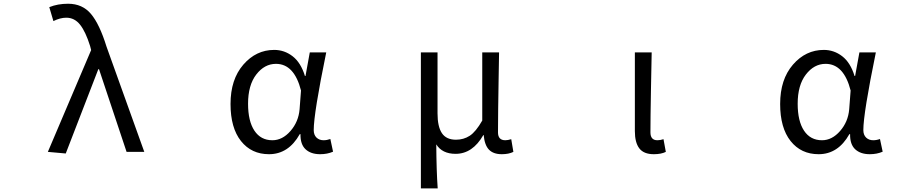

<svg xmlns="http://www.w3.org/2000/svg" viewBox="-20 -829 5040 1048"><path d="M338.9 8.8 241.2 0 477.5 -555.7 471.7 -578.1Q447.3 -656.2 417 -694.3Q386.7 -732.4 341.8 -732.4Q308.6 -732.4 271.5 -713.9L249 -790Q294.9 -808.6 351.6 -808.6Q429.7 -808.6 476.6 -752.9Q523.4 -697.3 561.5 -574.2L767.6 0H670.9L520.5 -451.2H516.6Z M1448.2 12.7Q1352.5 12.7 1295.4 -59.1Q1238.3 -130.9 1238.3 -261.7Q1238.3 -395.5 1308.1 -476.1Q1377.9 -556.6 1476.6 -556.6Q1532.2 -556.6 1577.1 -522Q1622.1 -487.3 1644.5 -414.1H1647.5L1670.9 -543H1760.7Q1692.4 -210 1692.4 -119.1Q1692.4 -92.8 1707.5 -78.1Q1722.7 -63.5 1746.1 -63.5Q1764.6 -63.5 1783.2 -70.3L1797.9 -1Q1766.6 12.7 1727.5 12.7Q1676.8 12.7 1647.9 -14.2Q1619.1 -41 1620.1 -96.7H1616.2Q1554.7 12.7 1448.2 12.7ZM1466.8 -63.5Q1521.5 -63.5 1565.4 -113.8Q1609.4 -164.1 1615.2 -232.4L1623 -335Q1585.9 -480.5 1486.3 -480.5Q1423.8 -480.5 1378.9 -422.4Q1334 -364.3 1334 -262.7Q1334 -168 1368.7 -115.7Q1403.3 -63.5 1466.8 -63.5Z M2277.3 199.2V-543H2368.2V-210Q2368.2 -137.7 2392.1 -102.1Q2416 -66.4 2468.8 -66.4Q2510.7 -66.4 2543.9 -87.9Q2577.1 -109.4 2612.3 -170.9V-543H2704.1Q2703.1 -493.2 2701.7 -401.4Q2700.2 -309.6 2699.2 -236.8Q2698.2 -164.1 2698.2 -106.4Q2698.2 -63.5 2738.3 -63.5Q2752 -63.5 2770.5 -69.3L2782.2 0Q2756.8 12.7 2718.8 12.7Q2672.9 12.7 2648.9 -12.2Q2625 -37.1 2620.1 -91.8H2618.2Q2559.6 10.7 2466.8 10.7Q2393.6 10.7 2361.3 -41Q2362.3 105.5 2369.1 199.2Z M3548.8 12.7Q3494.1 12.7 3469.7 -19Q3445.3 -50.8 3445.3 -113.3V-543H3537.1Q3536.1 -501 3533.2 -341.8Q3530.3 -182.6 3530.3 -106.4Q3530.3 -63.5 3568.4 -63.5Q3584 -63.5 3601.6 -69.3L3614.3 0Q3588.9 12.7 3548.8 12.7Z M4448.2 12.7Q4352.5 12.7 4295.4 -59.1Q4238.3 -130.9 4238.3 -261.7Q4238.3 -395.5 4308.1 -476.1Q4377.9 -556.6 4476.6 -556.6Q4532.2 -556.6 4577.1 -522Q4622.1 -487.3 4644.5 -414.1H4647.5L4670.9 -543H4760.7Q4692.4 -210 4692.4 -119.1Q4692.4 -92.8 4707.5 -78.1Q4722.7 -63.5 4746.1 -63.5Q4764.6 -63.5 4783.2 -70.3L4797.9 -1Q4766.6 12.7 4727.5 12.7Q4676.8 12.7 4647.9 -14.2Q4619.1 -41 4620.1 -96.7H4616.2Q4554.7 12.7 4448.2 12.7ZM4466.8 -63.5Q4521.5 -63.5 4565.4 -113.8Q4609.4 -164.1 4615.2 -232.4L4623 -335Q4585.9 -480.5 4486.3 -480.5Q4423.8 -480.5 4378.9 -422.4Q4334 -364.3 4334 -262.7Q4334 -168 4368.7 -115.7Q4403.3 -63.5 4466.8 -63.5Z"/></svg>

Font: GenEi Gothic M Regular
Style: Regular
Weight: 400
Designer: o_tamon (Modified); [Source Han Sans]
Ryoko NISHIZUKA  (kana & ideographs); Paul D. Hunt (Latin, Greek & Cyrillic); Wenl
Version: Version 1.1a;Original Version 1.004